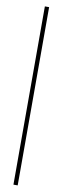

<svg xmlns="http://www.w3.org/2000/svg" viewBox="-95 -775 291 890"><g transform="rotate(10 50.0 -330.5)"><path d="M40 -750H60V89H40Z"/></g></svg>

Font: Moniqa Thin Paragraph
Style: Regular
Weight: 100
Designer: Rajesh Rajput
Foundry: Rajesh Rajput
Version: Version 1.000